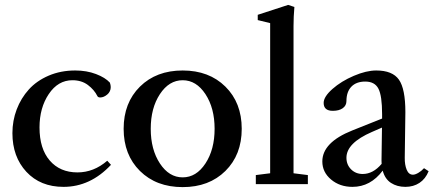

<svg xmlns="http://www.w3.org/2000/svg" viewBox="-20 -746 1762 778"><path d="M237.3 11.2Q143.6 11.2 86.9 -49.8Q30.3 -110.8 30.3 -206.5Q30.3 -256.8 47.6 -302.5Q64.9 -348.1 96.7 -383.3Q128.4 -418.5 177.2 -439.5Q226.1 -460.4 284.7 -460.4Q331.1 -460.4 368.9 -446Q406.7 -431.6 425.3 -411.1Q428.7 -400.9 428.7 -393.1Q428.7 -375 414.6 -363Q400.4 -351.1 386.2 -351.1Q377 -351.1 374.5 -356.9Q361.8 -382.3 336.2 -401.6Q310.5 -420.9 273.4 -420.9Q215.3 -420.9 177.7 -365Q140.1 -309.1 140.1 -229.5Q140.1 -143.6 181.6 -95.5Q223.1 -47.4 293.9 -47.4Q359.9 -47.4 414.6 -94.7L429.7 -78.1Q346.2 11.2 237.3 11.2Z M893.3 -53.2Q827.1 12.2 720.2 12.2Q613.3 12.2 547.1 -53.2Q481 -118.7 481 -224.1Q481 -329.6 547.1 -395Q613.3 -460.4 720.2 -460.4Q827.1 -460.4 893.3 -395Q959.5 -329.6 959.5 -224.1Q959.5 -118.7 893.3 -53.2ZM627.9 -83.7Q665 -27.3 720.2 -27.3Q775.4 -27.3 812.5 -83.7Q849.6 -140.1 849.6 -224.1Q849.6 -308.1 812.5 -364.5Q775.4 -420.9 720.2 -420.9Q665 -420.9 627.9 -364.5Q590.8 -308.1 590.8 -224.1Q590.8 -140.1 627.9 -83.7Z M1016.6 0V-36.6L1074.7 -43.9V-652.3L1024.4 -664.6V-686L1147.5 -726.1L1172.9 -717.8Q1169.4 -678.7 1169.4 -640.6V-43.9L1227.5 -36.6V0Z M1408.2 11.2Q1356.9 11.2 1321.5 -18.6Q1286.1 -48.3 1286.1 -91.8Q1286.1 -168.9 1407.2 -217.3L1528.3 -265.6V-283.2Q1528.3 -357.9 1513.4 -386.7Q1498.5 -415.5 1460 -415.5Q1423.8 -415.5 1403.8 -394.8Q1383.8 -374 1383.8 -336.4Q1383.8 -318.4 1368.9 -307.6Q1354 -296.9 1328.6 -296.9Q1291.5 -296.9 1291.5 -329.1Q1291.5 -354 1327.1 -385.5Q1362.8 -417 1413.6 -438.7Q1464.4 -460.4 1504.4 -460.4Q1570.3 -460.4 1596.4 -423.3Q1622.6 -386.2 1622.6 -291.5Q1622.6 -259.8 1620.1 -106.9Q1619.6 -78.6 1627.9 -58.3Q1636.2 -38.1 1653.3 -38.1Q1662.1 -38.1 1674.8 -45.4Q1687.5 -52.7 1698.2 -64.5L1716.8 -52.2Q1704.1 -21 1679.7 -4.9Q1655.3 11.2 1622.6 11.2Q1588.9 11.2 1564.2 -4.9Q1539.6 -21 1530.8 -54.7Q1481.4 11.2 1408.2 11.2ZM1383.8 -106.9Q1383.8 -78.6 1402.6 -59.8Q1421.4 -41 1449.7 -41Q1491.7 -41 1526.4 -82Q1525.9 -86.4 1525.9 -95.7Q1526.9 -140.1 1527.8 -229L1487.3 -211.4Q1383.8 -166.5 1383.8 -106.9Z"/></svg>

Font: Elstob 8pt Medium
Style: Regular
Weight: 500
Designer: Peter S. Baker
Version: Version 1.015